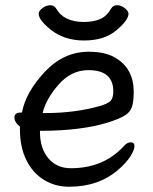

<svg xmlns="http://www.w3.org/2000/svg" viewBox="-20 -690 583 734"><path d="M471.2 -637.2Q471.2 -613.3 425 -574.2Q378.9 -535.2 301.5 -535.2Q224.1 -535.2 171.9 -578.1Q127.9 -614.3 127.9 -637.2Q127.9 -648.4 142.6 -659.2Q157.2 -669.9 172.1 -669.9Q187 -669.9 194.8 -657.2Q223.6 -606.4 299.8 -606Q336.9 -606 362.5 -616.9Q388.2 -627.9 404.8 -657.2Q412.6 -670.4 427.7 -670.2Q442.9 -669.9 457 -658.9Q471.2 -647.9 471.2 -637.2ZM60.1 -259.8H64Q78.1 -336.9 150.6 -414.6Q223.1 -492.2 318.8 -492.2Q382.8 -492.2 420.9 -469.2Q490.7 -428.2 491.2 -339.8Q491.2 -304.7 485.1 -283.4Q479 -262.2 458 -249Q437 -235.8 391.1 -221.2Q290 -190.4 140.1 -189.9H132.8V-186Q132.8 -123 164.8 -85Q196.8 -46.9 251 -46.9Q374 -46.9 451.2 -128.9Q465.3 -146 479.7 -146Q494.1 -146 494.1 -131.6Q494.1 -117.2 479 -93Q463.9 -68.8 433.1 -42Q357.9 23.9 244.1 23.9Q190.9 23.9 147.9 -2.4Q105 -28.8 80.6 -78.4Q56.2 -127.9 56.2 -194.8V-206.1Q35.2 -222.2 35.2 -241Q35.2 -259.8 60.1 -259.8ZM154.8 -257.8Q265.6 -257.8 359.9 -284.2Q394 -293.9 403.6 -305.4Q413.1 -316.9 413.1 -340.8Q413.1 -421.9 317.9 -421.9Q252 -421.9 203.4 -366Q154.8 -310.1 143.1 -257.8Z"/></svg>

Font: LXGW WenKai Screen R
Style: Regular
Weight: 400
Designer: Fontworks Inc.
Version: Version 1.235;May 31, 2022